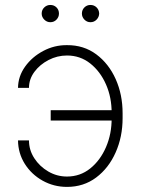

<svg xmlns="http://www.w3.org/2000/svg" viewBox="-20 -730 557 760"><path d="M245.1 -510.3Q206.5 -510.3 172.1 -492.4Q137.7 -474.6 116.2 -445.6Q94.7 -416.5 94.7 -382.3H51.3Q51.8 -427.7 79.3 -466.3Q106.9 -504.9 151.1 -528.3Q195.3 -551.8 245.1 -551.3Q311.5 -551.8 361.1 -514.9Q410.6 -478 438 -416.7Q465.3 -355.5 465.3 -281.7V-262.2Q465.3 -188.5 437.7 -126.5Q410.2 -64.5 360.6 -27.3Q311 9.8 245.1 9.8Q192.9 9.8 148.7 -14.9Q104.5 -39.6 78.1 -81.5Q51.8 -123.5 51.3 -174.3H94.7Q94.7 -136.2 115.7 -103.8Q136.7 -71.3 170.9 -51.3Q205.1 -31.2 245.1 -31.2Q297.4 -31.2 337.2 -63.2Q377 -95.2 399.7 -147.9Q422.4 -200.7 421.9 -262.2V-281.7Q422.4 -343.8 399.7 -395.5Q377 -447.3 337.2 -478.8Q297.4 -510.3 245.1 -510.3ZM440.4 -293.9V-252.9H180.7V-293.9ZM179.2 -642.1Q165.5 -642.1 155.3 -652.3Q145 -662.6 145 -676.3Q145 -690.9 155.3 -700.7Q165.5 -710.4 179.2 -710.4Q193.8 -710.4 203.6 -700.7Q213.4 -690.9 213.4 -676.3Q213.4 -662.6 203.6 -652.3Q193.8 -642.1 179.2 -642.1ZM337.9 -642.1Q324.2 -642.1 314.2 -652.3Q304.2 -662.6 304.2 -676.3Q304.2 -690.9 314.2 -700.7Q324.2 -710.4 337.9 -710.4Q352.5 -710.4 362.3 -700.7Q372.1 -690.9 372.6 -676.3Q372.1 -662.6 362.3 -652.3Q352.5 -642.1 337.9 -642.1Z"/></svg>

Font: Inter Tight ExtraLight
Style: Regular
Weight: 250
Designer: Rasmus Andersson
Foundry: rsms
Version: Version 3.004